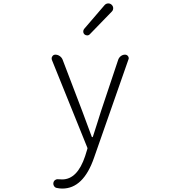

<svg xmlns="http://www.w3.org/2000/svg" viewBox="-20 -846 1040 1109"><path d="M339.8 243.2Q323.2 243.2 306.6 239.3Q296.9 237.3 291.5 227.5Q286.1 217.8 289.1 207Q292 197.3 300.8 192.4Q309.6 187.5 320.3 189.5Q330.1 190.4 338.9 190.4Q426.8 190.4 471.7 55.7L484.4 14.6Q486.3 10.7 484.4 6.8L279.3 -501Q278.3 -504.9 278.3 -508.8Q278.3 -515.6 282.2 -520.5Q288.1 -530.3 299.8 -530.3Q313.5 -530.3 325.2 -522Q336.9 -513.7 341.8 -501L455.1 -204.1Q502 -77.1 509.8 -56.6Q510.7 -53.7 513.2 -53.7Q515.6 -53.7 516.6 -56.6Q525.4 -83 541.5 -134.3Q557.6 -185.5 563.5 -204.1L663.1 -502Q668 -514.6 678.7 -522.5Q689.5 -530.3 702.1 -530.3Q712.9 -530.3 719.7 -521.5Q723.6 -515.6 723.6 -509.8Q723.6 -505.9 721.7 -502L523.4 64.5Q461.9 243.2 339.8 243.2ZM499 -648.4Q493.2 -641.6 483.4 -641.6Q483.4 -641.6 483.4 -641.6Q474.6 -641.6 467.8 -647.5Q460.9 -654.3 460.9 -664.1Q460.9 -672.9 465.8 -678.7L584 -816.4Q591.8 -825.2 603.5 -826.2Q604.5 -826.2 605.5 -826.2Q616.2 -826.2 624 -819.3Q633.8 -810.5 633.8 -798.8Q633.8 -787.1 626 -779.3Z"/></svg>

Font: Gen Jyuu Gothic L Monospace Light
Style: Regular
Weight: 300
Designer: [Source Han Sans]
Ryoko NISHIZUKA  (kana & ideographs); Paul D. Hunt (Latin, Greek & Cyrillic); Wenlong ZHANG  (bopomofo
Version: Version 1.002.20150607